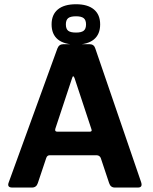

<svg xmlns="http://www.w3.org/2000/svg" viewBox="-20 -872 712 892"><path d="M404.7 -272 326.3 -509.3Q319.7 -525.7 315 -509.3L237 -273.7Q233.3 -260.3 246 -260.3H398.3Q409 -261 404.7 -272ZM194.7 -137.7 155.7 -21.3Q149 -0.7 128.7 -0.7H37Q10.7 -0.7 21 -26L246.7 -647Q254.3 -666.7 274.3 -666.7H396Q416.7 -666.7 422.7 -647L635.3 -26.7Q644.3 -0.7 620.7 -0.7H513.3Q493.7 -0.7 487 -21.3L448 -138.3Q442.7 -149.7 430 -150.7H210.7Q199 -150.7 194.7 -137.7ZM333.3 -665Q278 -665 248.8 -688.8Q219.7 -712.7 219.7 -758.7Q219.7 -804 248.8 -828.2Q278 -852.3 333.3 -852.3Q387.3 -852.3 416.3 -828.2Q445.3 -804 445.3 -758.7Q445.3 -712.7 416.3 -688.8Q387.3 -665 333.3 -665ZM333.3 -720.7Q357.7 -720.7 368.7 -729.2Q379.7 -737.7 379.7 -758.7Q379.7 -779 368.7 -787.7Q357.7 -796.3 333.3 -796.3Q307.3 -796.3 296.7 -787.7Q286 -779 286 -758.7Q286 -737.7 296.7 -729.2Q307.3 -720.7 333.3 -720.7Z"/></svg>

Font: Vivano Light
Style: Regular
Weight: 300
Designer: Joe Prince, Josias Burgherr
Version: Version 2.064;September 19, 2022;FontCreator 14.0.0.2877 64-